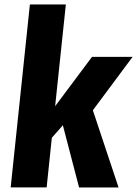

<svg xmlns="http://www.w3.org/2000/svg" viewBox="-20 -830 607 850"><path d="M27.3 -0.5 112.3 -810.1H271.5L224.1 -359.9L387.2 -578.1H566.9L391.1 -341.8L504.9 0H330.1L258.3 -275.4L209.5 -220.2L186.5 -0.5Z"/></svg>

Font: Oswald
Style: Bold
Weight: 700
Designer: Vernon Adams
Foundry: Vernon Adams
Version: 3.0; ttfautohint (v0.94.23-7a4d-dirty) -l 8 -r 50 -G 200 -x 